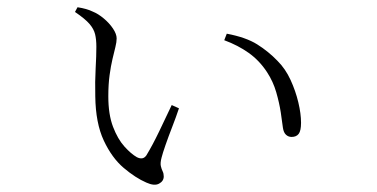

<svg xmlns="http://www.w3.org/2000/svg" viewBox="-20 -509 1040 530"><path d="M246 -380Q246 -400 242.5 -414.5Q239 -429 227 -443Q215 -457 187 -476L194 -489Q207 -487 217.5 -484Q228 -481 236 -477Q251 -471 266.5 -458Q282 -445 292 -430Q302 -415 302 -403Q302 -393 298.5 -379Q295 -365 290.5 -346Q286 -327 282.5 -301.5Q279 -276 279 -243Q279 -193 292 -159Q305 -125 323.5 -104.5Q342 -84 358 -75Q366 -71 372.5 -72Q379 -73 384 -80Q401 -108 419.5 -146.5Q438 -185 454 -219L474 -210Q466 -186 455.5 -159Q445 -132 437 -109Q429 -86 426 -74Q422 -59 424 -50.5Q426 -42 429 -36Q432 -30 432 -22Q432 -9 419 -2Q406 5 384 -5Q354 -18 321.5 -45.5Q289 -73 266.5 -121Q244 -169 243 -243Q242 -284 244 -319.5Q246 -355 246 -380ZM599 -398 606 -416Q659 -406 690 -386.5Q721 -367 746 -341Q768 -319 782 -288.5Q796 -258 803.5 -226.5Q811 -195 811 -170Q811 -148 804.5 -139.5Q798 -131 785 -131Q776 -131 769.5 -137Q763 -143 761 -156Q759 -173 755 -199Q751 -225 742.5 -254.5Q734 -284 717 -310Q696 -342 666.5 -363Q637 -384 599 -398Z"/></svg>

Font: Noto Serif TC
Style: Regular
Weight: 200
Designer: Ryoko NISHIZUKA 西塚涼子 (kana & ideographs); Frank Grießhammer (Latin, Greek & Cyrillic); Wenlong ZHANG 张文龙 (bopomofo); San
Foundry: Adobe
Version: Version 2.001;hotconv 1.1.0;makeotfexe 2.6.0